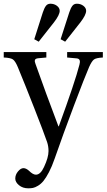

<svg xmlns="http://www.w3.org/2000/svg" viewBox="-25 -770 573 1032"><path d="M159.2 -559.1 205.1 -703.1Q212.9 -726.6 221.7 -738.3Q230.5 -750 246.1 -750Q266.1 -750 281 -738.8Q295.9 -727.5 295.9 -711.9Q295.9 -689.9 265.1 -649.9L183.1 -545.9ZM300.8 -559.1 347.2 -703.1Q355 -726.6 363.8 -738.3Q372.6 -750 388.2 -750Q408.2 -750 423.1 -738.8Q438 -727.5 438 -711.9Q438 -689.9 407.2 -649.9L325.2 -545.9ZM-4.9 -460.9V-490.2H224.1V-460.9L181.2 -457Q165.5 -455.6 162.8 -447.5Q160.2 -439.5 166 -425.8Q220.2 -272.5 289.1 -90.8H291Q378.9 -331.5 401.9 -421.9Q406.2 -437 403.3 -445.8Q400.4 -454.6 388.2 -456.1L335.9 -460.9V-490.2H527.8V-460.9Q491.7 -459 480 -450.2Q468.3 -441.4 454.1 -410.2Q430.7 -356.4 372.6 -202.6Q314.5 -48.8 269 82Q254.4 124.5 238.3 155.3Q222.2 186 208.7 202.4Q195.3 218.8 179.4 228.3Q163.6 237.8 152.3 240Q141.1 242.2 127 242.2Q97.2 242.2 77.1 225.6Q57.1 209 57.1 189.9Q57.1 168.9 71.8 151.4Q86.4 133.8 101.1 133.8Q115.2 133.8 130.9 147.9Q151.9 168.9 168 168.9Q192.9 168.9 211.9 127Q235.8 76.2 235.8 42Q235.8 16.1 228 -6.8Q210.4 -58.1 159.4 -188.2Q108.4 -318.4 70.8 -409.2Q57.1 -441.9 44.2 -450.7Q31.2 -459.5 -4.9 -460.9Z"/></svg>

Font: Heuristica
Style: Regular
Weight: 400
Version: Version 1.0.2